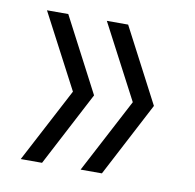

<svg xmlns="http://www.w3.org/2000/svg" viewBox="-57 -549 545 537"><g transform="rotate(10 216.0 -281.0)"><path d="M35 -69.5 146 -280.5 35 -492H95.5L206 -280.5L95.5 -69.5ZM205 -69.5 316 -280.5 205 -492H265.5L376 -280.5L265.5 -69.5Z"/></g></svg>

Font: Encode Sans Semi Condensed Light
Style: Regular
Weight: 300
Width: 4
Designer: Multiple Designers
Foundry: Impallari Type
Version: Version 2.000